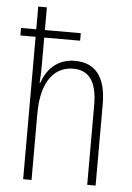

<svg xmlns="http://www.w3.org/2000/svg" viewBox="-54 -801 580 842"><g transform="rotate(5 236.0 -380.0)"><path d="M118 -760H80V-660H13V-627H80V0H117V-293C117 -438 177 -502 257 -502C322 -502 362 -460 362 -351V0H399V-358C399 -479 351 -537 261 -537C180 -537 137 -483 118 -428H115C117 -452 118 -470 118 -500V-627H276V-660H118Z"/></g></svg>

Font: Noto Sans Gurmukhi UI Condensed ExtraLight
Style: Regular
Weight: 200
Width: 3
Designer: Jelle Bosma - Monotype Design Team
Foundry: Monotype Imaging Inc.
Version: Version 2.004